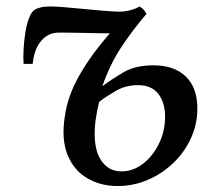

<svg xmlns="http://www.w3.org/2000/svg" viewBox="-20 -580 682 610"><path d="M84 -377H55Q53.5 -395 54.8 -421Q56 -447 60 -473.8Q64 -500.5 71.8 -521.5Q79.5 -542.5 91.5 -550Q97.5 -553.5 109.8 -556.5Q122 -559.5 140 -559.5Q156 -559.5 186 -557Q216 -554.5 249.8 -551.2Q283.5 -548 313.2 -545.5Q343 -543 358.5 -543Q377.5 -543 395.5 -548Q413.5 -553 423.5 -559.5Q429 -556 433.5 -552.2Q438 -548.5 445.5 -536Q402 -485.5 366 -431.2Q330 -377 305 -306Q334 -327.5 371.8 -350Q409.5 -372.5 467.5 -372.5Q533 -372.5 570 -337.2Q607 -302 607 -235Q607 -185 586.5 -140.5Q566 -96 530.5 -62Q495 -28 449.5 -8.5Q404 11 353.5 11Q299 11 256.8 -14Q214.5 -39 194.5 -88.2Q174.5 -137.5 186 -210.5Q195 -276 232.8 -341.8Q270.5 -407.5 329 -474Q318 -474 295.2 -474.5Q272.5 -475 246.5 -475.5Q220.5 -476 199 -476.2Q177.5 -476.5 168.5 -476.5Q129 -476.5 107 -445Q96.5 -432 90.8 -412.5Q85 -393 84 -377ZM366 -35.5Q403 -35.5 434.5 -60Q466 -84.5 485.2 -124Q504.5 -163.5 504.5 -209Q504.5 -254 483 -281.8Q461.5 -309.5 418 -309.5Q379 -309.5 347.8 -291.2Q316.5 -273 295 -256.5Q288 -228.5 284 -199.8Q280 -171 281 -144Q283 -93 305.8 -64.2Q328.5 -35.5 366 -35.5Z"/></svg>

Font: Merriweather Text Regular
Style: Italic
Weight: 400
Italic angle: -7.8°
Designer: Eben Sorkin
Foundry: Eben Sorkin
Version: Version 2.100; ttfautohint (v1.7.19-72a1) -l 8 -r 50 -G 200 